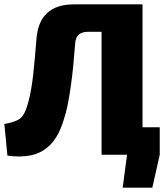

<svg xmlns="http://www.w3.org/2000/svg" viewBox="-37 -710 753 881"><path d="M431 -126H696V0L662 151H526L546 0H431ZM602 -690V-564H366Q312 -564 308 -512Q304 -458 299 -407.5Q294 -357 287.5 -311.5Q281 -266 273 -226.5Q265 -187 254 -156Q232 -85 195 -47Q158 -9 108 2Q58 13 -3 4L-17 -141Q18 -147 43 -158.5Q68 -170 82 -207Q89 -226 95 -249.5Q101 -273 106 -301.5Q111 -330 115 -364.5Q119 -399 122.5 -439.5Q126 -480 130 -528Q141 -690 302 -690ZM617 -690V0H429V-690Z"/></svg>

Font: Exo 2 ExtraBold
Style: Regular
Weight: 800
Designer: Natanael Gama
Foundry: Natanael Gama
Version: Version 2.010